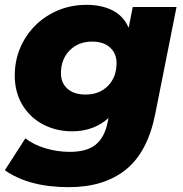

<svg xmlns="http://www.w3.org/2000/svg" viewBox="-32 -571 757 794"><path d="M698 -542 610 -100Q579 57 489 130Q399 203 252 203Q88 203 -12 133L73 1Q106 27 155 42Q204 57 257 57Q328 57 364.5 26.5Q401 -4 413 -65L417 -83Q356 -28 266 -28Q201 -28 147 -56Q93 -84 61 -136.5Q29 -189 29 -259Q29 -339 68 -406Q107 -473 175 -512Q243 -551 326 -551Q388 -551 433.5 -528Q479 -505 500 -456L517 -542ZM450 -310Q450 -350 423 -374.5Q396 -399 349 -399Q292 -399 256 -362.5Q220 -326 220 -268Q220 -228 247 -204Q274 -180 322 -180Q379 -180 414.5 -216Q450 -252 450 -310Z"/></svg>

Font: Idrija
Style: Italic
Weight: 800
Italic angle: -11.3°
Designer: Julieta Ulanovsky
Foundry: Julieta Ulanovsky
Version: Version 7.200